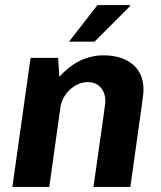

<svg xmlns="http://www.w3.org/2000/svg" viewBox="-20 -740 637 760"><path d="M253 -575H354L495 -716V-720H366ZM210 -511H101L29 0H175L219 -314C227 -371 277 -415 328 -415C370 -415 397 -384 397 -340C397 -331 397 -330 350 0H496C547 -367 548 -362 548 -386C548 -477 479 -521 390 -521C311 -521 253 -479 215 -436Z"/></svg>

Font: Chivo
Style: Bold Italic
Weight: 700
Italic angle: -8°
Designer: Hector Gatti
Foundry: Omnibus-Type
Version: Version 1.003;PS 001.003;hotconv 1.0.70;makeotf.lib2.5.58329